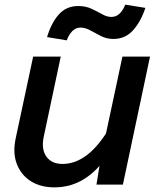

<svg xmlns="http://www.w3.org/2000/svg" viewBox="-20 -796 690 828"><path d="M242 -552 169 -208Q157 -154 179.5 -121.5Q202 -89 250 -89Q305 -89 356 -128Q407 -167 456 -251L449 -133Q401 -60 343 -24Q285 12 215 12Q155 12 113 -14.5Q71 -41 52.5 -89Q34 -137 48 -201L123 -552ZM627 -552 510 0H396L415 -117L508 -552ZM268 -622 183 -636Q201 -697 233.5 -733.5Q266 -770 317 -770Q349 -770 374 -758.5Q399 -747 420 -735Q441 -723 460 -723Q482 -723 497 -738.5Q512 -754 520 -776L607 -762Q587 -702 553.5 -665Q520 -628 469 -628Q440 -628 415.5 -640.5Q391 -653 369.5 -665Q348 -677 327 -677Q306 -677 291 -661Q276 -645 268 -622Z"/></svg>

Font: Azeret Mono Thin Medium
Style: Italic
Weight: 500
Italic angle: -12°
Version: Version 1.002